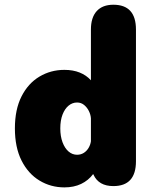

<svg xmlns="http://www.w3.org/2000/svg" viewBox="-20 -782 659 812"><path d="M459.5 5Q397.5 5 375.5 -43L374 -46Q354 -19 323.2 -4.2Q292.5 10.5 252.5 10.5Q194.5 10.5 146.8 -18.5Q99 -47.5 71 -103.2Q43 -159 43 -239Q43 -319 71 -374.2Q99 -429.5 146.8 -458Q194.5 -486.5 252.5 -486.5Q289 -486.5 317 -475.2Q345 -464 364.5 -442.5V-657Q364.5 -708 389 -735Q413.5 -762 459.5 -762Q555 -762 555 -657V-100Q555 5 459.5 5ZM364.5 -184.5V-281.5Q363.5 -297 356 -312.2Q348.5 -327.5 335.8 -338Q323 -348.5 306 -348.5Q286 -348.5 270 -335.2Q254 -322 244.5 -297.5Q235 -273 235 -239Q235 -205.5 244.5 -180.2Q254 -155 270 -141.2Q286 -127.5 306 -127.5Q322 -127.5 334.5 -135.5Q347 -143.5 354.8 -156.8Q362.5 -170 364.5 -184.5Z"/></svg>

Font: Sono ExtraLight Monospace ExtraBold
Style: Regular
Weight: 800
Version: Version 2.112